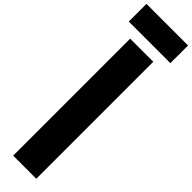

<svg xmlns="http://www.w3.org/2000/svg" viewBox="-513 -1415 1381 1381"><g transform="rotate(45 177.5 -725.0)"><path d="M60 0V-1190H295V0ZM-34 -1270V-1450H389V-1270Z"/></g></svg>

Font: Boldonse
Style: Regular
Weight: 400
Designer: Universitype Foundry
Foundry: Universitype Foundry
Version: Version 1.000; ttfautohint (v1.8.4.7-5d5b)